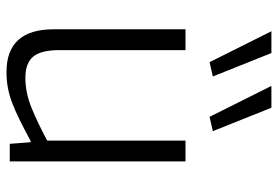

<svg xmlns="http://www.w3.org/2000/svg" viewBox="-152 -692 854 590"><g transform="rotate(90 275.0 -397.0)"><path d="M171 -614 76 -804H143L215 -624ZM339 -614 244 -804H311L383 -624ZM201 10Q70 10 70 -135V-540H134V-153Q134 -96 154 -72Q174 -48 219 -48Q265 -48 311.5 -67Q358 -86 412 -115V-540H476V0H422L417 -64H413Q376 -44 347.5 -30Q319 -16 295 -7Q271 2 248.5 6Q226 10 201 10Z"/></g></svg>

Font: Encode Sans Narrow
Style: Light
Weight: 300
Designer: Pablo Impallari, Andres Torresi
Foundry: Pablo Impallari, Andres Torresi
Version: Version 1.000; ttfautohint (v1.00) -l 8 -r 50 -G 200 -x 14 -